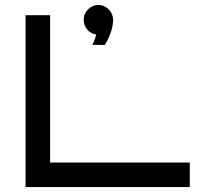

<svg xmlns="http://www.w3.org/2000/svg" viewBox="-20 -762 803 782"><path d="M752.9 0H84V-700.2H184.1V-100.1H752.9ZM440.9 -678.7Q439.9 -658.7 434.6 -640.9Q429.2 -623 422.9 -608.9Q415.5 -592.8 406.7 -578.6L356 -579.6Q358.9 -584.5 361.8 -590.8Q366.7 -601.6 372.1 -621.6Q360.8 -623 351.6 -628.2Q342.3 -633.3 335.4 -641.4Q328.6 -649.4 324.7 -659.7Q320.8 -669.9 320.8 -681.6Q320.8 -693.8 325.4 -704.6Q330.1 -715.3 338.4 -723.6Q346.7 -731.9 357.4 -736.8Q368.2 -741.7 380.9 -741.7Q393.1 -741.7 404.1 -736.8Q415 -731.9 423.3 -723.4Q431.6 -714.8 436.3 -703.4Q440.9 -691.9 440.9 -678.7Z"/></svg>

Font: Bruno Ace SC
Style: Regular
Weight: 400
Designer: Astigmatic (AOETI)
Foundry: Astigmatic (AOETI)
Version: Version 1.000